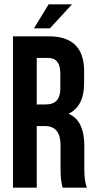

<svg xmlns="http://www.w3.org/2000/svg" viewBox="-20 -868 442 888"><path d="M270 0Q260 -30 260 -86V-196Q260 -285 188 -285H150V0H40V-700H206Q369 -700 369 -539V-484Q369 -376 297 -342Q370 -311 370 -193V-85Q370 -28 382 0ZM150 -600V-385H193Q259 -385 259 -459V-528Q259 -600 203 -600ZM313 -848 211 -737H137L205 -848Z"/></svg>

Font: Adderley Bold
Style: Regular
Weight: 700
Designer: gorohovskiy
Version: Version 1.003 November 13, 2017